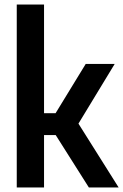

<svg xmlns="http://www.w3.org/2000/svg" viewBox="-20 -828 544 848"><path d="M54 0V-808H174.5V-328H225.5L358.5 -545.5H486.5L326.5 -282L504 0H372.5L226 -231.5H174.5V0Z"/></svg>

Font: Encode Sans Cnd SmBold
Style: Regular
Weight: 600
Width: 3
Designer: Multiple Designers
Foundry: Impallari Type
Version: Version 3.002; ttfautohint (v1.8.3) -l 8 -r 50 -G 200 -x 14 